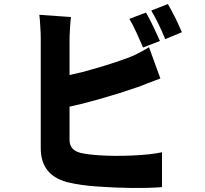

<svg xmlns="http://www.w3.org/2000/svg" viewBox="-20 -870 1009 947"><path d="M795 -677Q780 -713 763 -749Q743 -790 726 -818L808 -850Q824 -823 846 -779Q863 -744 877 -711ZM769 -668 686 -636Q684 -639 682 -644L654 -707Q634 -751 618 -777L700 -808Q715 -783 737 -737ZM779 53Q716 58 625 57Q543 56 462 50Q379 45 310 28Q181 -7 181 -139V-681Q181 -703 179 -734Q177 -774 174 -797L330 -786Q327 -763 325 -726Q323 -696 323 -671V-500L384 -514L424 -525Q528 -554 609 -584Q652 -599 715 -637L771 -483L702 -457Q674 -445 658 -440Q629 -430 600 -421Q566 -409 534 -400Q455 -376 388 -359L323 -344V-179Q323 -130 377 -116Q410 -108 470 -104Q543 -99 632 -103Q725 -107 779 -119Z"/></svg>

Font: Xiangcui Wave Sans Xiangcui Wave Sans
Style: Regular
Weight: 800
Width: 3
Version: Version 0.920;March 28, 2024;FontCreator 14.0.0.2814 64-bit